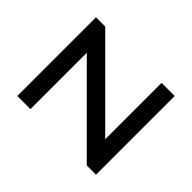

<svg xmlns="http://www.w3.org/2000/svg" viewBox="-147 -1022 1294 1294"><g transform="rotate(-45 500.0 -375.0)"><path d="M337.9 -125H875V0H125V-87.9L662.1 -625H125V-750H875V-662.1Z"/></g></svg>

Font: Xanmono
Style: Regular
Weight: 400
Designer: GGBotNet
Foundry: GGBotNet
Version: 1.00